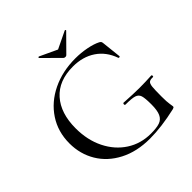

<svg xmlns="http://www.w3.org/2000/svg" viewBox="-209 -960 1135 1135"><g transform="rotate(-45 358.0 -392.5)"><path d="M49 -305Q49 -402 98.5 -477Q148 -552 234.5 -594Q321 -636 429 -636Q477 -636 522.5 -627Q568 -618 597 -603Q605 -598 607 -594Q609 -590 610 -580L623 -460Q623 -457 617.5 -456Q612 -455 611 -459Q585 -533 526 -572.5Q467 -612 385 -612Q266 -612 202 -540Q138 -468 138 -342Q138 -244 176 -167.5Q214 -91 280.5 -48Q347 -5 431 -5Q479 -5 505 -14Q531 -23 543 -49Q555 -75 555 -126Q555 -178 548.5 -198.5Q542 -219 520.5 -226Q499 -233 446 -233Q440 -233 440 -241Q440 -244 441.5 -246.5Q443 -249 445 -249Q525 -244 575 -244Q623 -244 675 -247Q677 -247 678.5 -244.5Q680 -242 680 -240Q680 -233 675 -233Q653 -234 644 -226.5Q635 -219 632.5 -196Q630 -173 630 -116Q630 -71 633.5 -52Q637 -33 637 -28Q637 -22 635 -20.5Q633 -19 625 -16Q503 12 406 12Q297 12 216 -30Q135 -72 92 -144Q49 -216 49 -305ZM278 -791Q278 -793 281 -795Q284 -797 285 -796L394 -745L502 -797H503Q506 -797 507.5 -794.5Q509 -792 507 -790L405 -687Q401 -683 394 -683Q386 -683 382 -687L279 -789Z"/></g></svg>

Font: Cormorant SC Medium
Style: Regular
Weight: 500
Designer: Christian Thalmann (Catharsis Fonts)
Foundry: Catharsis Fonts
Version: Version 4.000